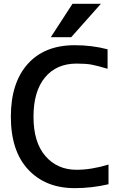

<svg xmlns="http://www.w3.org/2000/svg" viewBox="-20 -979 663 1010"><path d="M361.3 -959H510.7L354.5 -783.2H247.1ZM550.8 -113.3V-9.8Q462.9 10.7 373 10.7Q219.7 10.7 128.4 -86.9Q37.1 -184.6 37.1 -365.2Q37.1 -543 125.5 -642.1Q213.9 -741.2 373 -741.2Q463.9 -741.2 545.9 -719.7V-617.2Q490.2 -633.8 460.9 -639.2Q431.6 -644.5 382.8 -644.5Q277.3 -644.5 216.8 -571.8Q156.2 -499 156.2 -364.7Q156.2 -230.5 218.8 -158.2Q281.2 -85.9 382.8 -85.9Q460.9 -85.9 550.8 -113.3Z"/></svg>

Font: Gen Shin Gothic Medium
Style: Regular
Weight: 500
Designer: [Source Han Sans]
Ryoko NISHIZUKA  (kana & ideographs); Paul D. Hunt (Latin, Greek & Cyrillic); Wenlong ZHANG  (bopomofo
Version: Version 1.002.20150607